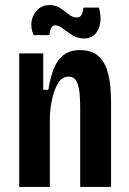

<svg xmlns="http://www.w3.org/2000/svg" viewBox="-20 -739 510 759"><path d="M56 0V-528H151V-384H171Q185 -470 214.5 -505.5Q244 -541 295 -541Q342 -541 367.5 -518.5Q393 -496 403.5 -462Q414 -428 416.5 -393Q419 -358 419 -334V0H297V-310Q297 -337 295 -366Q293 -395 283.5 -415.5Q274 -436 251 -436Q226 -436 210.5 -411.5Q195 -387 186.5 -349.5Q178 -312 177 -273V0ZM311 -587Q286 -587 265.5 -600Q245 -613 228.5 -626Q212 -639 198 -639Q186 -639 181 -625.5Q176 -612 175 -600H113Q100 -629 105 -656Q110 -683 129 -701Q148 -719 176 -719Q200 -719 218 -707Q236 -695 251.5 -682.5Q267 -670 283 -670Q298 -670 303.5 -682.5Q309 -695 310 -709H371Q380 -679 376.5 -651Q373 -623 357 -605Q341 -587 311 -587Z"/></svg>

Font: Bricolage Grotesque 10pt Condensed SemiBold
Style: Regular
Weight: 600
Width: 3
Designer: Mathieu Triay
Foundry: Atelier Triay
Version: Version 1.000; ttfautohint (v1.8.4.7-5d5b);gftools[0.9.32]